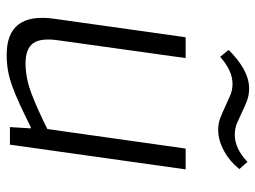

<svg xmlns="http://www.w3.org/2000/svg" viewBox="-118 -658 785 590"><g transform="rotate(90 275.0 -362.5)"><path d="M148 10Q17 10 37 -135L94 -540H158L104 -153Q95 -96 112 -72Q129 -48 174 -48Q220 -48 269 -67Q318 -86 376 -115L436 -540H500L424 0H370L374 -64H370Q330 -44 299.5 -30Q269 -16 244 -7Q219 2 196 6Q173 10 148 10ZM133 -672Q161 -701 191.5 -718Q222 -735 251 -735Q273 -735 290.5 -728Q308 -721 324.5 -713Q341 -705 357.5 -698Q374 -691 394 -691Q436 -691 477 -730L499 -705Q475 -675 442.5 -657.5Q410 -640 379 -640Q358 -640 340.5 -647Q323 -654 306 -662Q289 -670 272.5 -677Q256 -684 237 -684Q197 -684 154 -646Z"/></g></svg>

Font: Plata Sans Light
Style: Italic
Weight: 300
Italic angle: -8°
Designer: Pablo Impallari, Andres Torresi, & Cristiano Sobral
Foundry: Pablo Impallari, Andres Torresi, & Cristiano Sobral
Version: Version 1.00;December 28, 2019;FontCreator 12.0.0.2547 64-bi